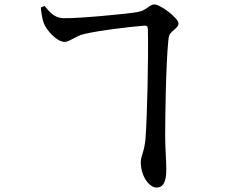

<svg xmlns="http://www.w3.org/2000/svg" viewBox="-20 -794 1040 866"><path d="M647 -659C650 -546 644 -259 636 -166C631 -110 615 -89 615 -63C615 6 657 52 685 52C717 52 730 26 730 -29C730 -73 725 -125 725 -182C725 -254 728 -500 739 -609C741 -635 746 -643 759 -654C774 -667 785 -675 785 -689C785 -711 705 -774 676 -774C654 -774 642 -747 602 -740C556 -731 326 -710 266 -712C225 -713 205 -739 181 -767L164 -760C166 -740 170 -709 177 -691C188 -660 235 -605 272 -605C293 -605 323 -632 357 -640C433 -658 568 -673 627 -678C642 -680 647 -676 647 -659Z"/></svg>

Font: Noto Serif CJK KR SemiBold
Style: Regular
Weight: 600
Designer: Ryoko NISHIZUKA 西塚涼子 (kana & ideographs); Frank Grießhammer (Latin, Greek & Cyrillic); Wenlong ZHANG 张文龙 (bopomofo); San
Foundry: Adobe
Version: Version 2.001;hotconv 1.1.0;makeotfexe 2.6.0